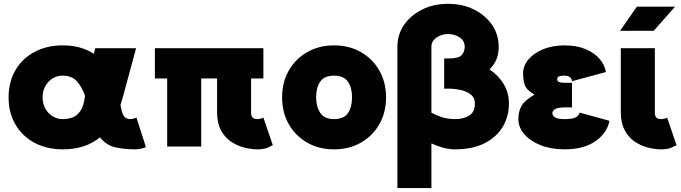

<svg xmlns="http://www.w3.org/2000/svg" viewBox="-20 -757 3518 992"><path d="M733.9 2.9Q724.6 7.8 708.7 11.2Q692.9 14.6 678.7 14.6Q624.5 14.6 577.4 4.6Q530.3 -5.4 496.6 -47.4Q460 -17.1 412.1 -1.2Q364.3 14.6 304.2 14.6Q222.2 14.6 158.9 -19Q95.7 -52.7 60.1 -113Q24.4 -173.3 24.4 -253.9Q24.4 -334.5 60.1 -395Q95.7 -455.6 158.9 -489Q222.2 -522.5 304.2 -522.5Q355.5 -522.5 395 -510.7Q434.6 -499 464.8 -479L472.2 -507.8H683.1L614.3 -253.9Q608.9 -233.4 602.5 -214.8Q604.5 -204.6 606.2 -196Q607.9 -187.5 609.9 -180.7Q615.2 -161.6 625 -151.6Q634.8 -141.6 654.3 -141.6Q661.1 -141.6 670.7 -144.3Q680.2 -147 685.1 -149.4ZM304.2 -366.2Q260.3 -366.2 230.2 -334Q200.2 -301.8 200.2 -253.9Q200.2 -206.5 230.2 -174.1Q260.3 -141.6 304.2 -141.6Q329.6 -141.6 353.5 -149.7Q377.4 -157.7 395.3 -183.6Q413.1 -209.5 419.4 -262.7Q403.8 -306.6 377.7 -336.4Q351.6 -366.2 304.2 -366.2Z M1340.8 -351.6H1277.3V-176.8Q1277.3 -158.7 1284.4 -150.1Q1291.5 -141.6 1310.5 -141.6Q1317.4 -141.6 1326.7 -143.8Q1335.9 -146 1340.8 -149.4L1389.6 -6.8Q1380.4 -2 1361.6 6.3Q1342.8 14.6 1310.5 14.6Q1276.9 14.6 1240.5 5.1Q1204.1 -4.4 1172.4 -26.1Q1140.6 -47.9 1121.1 -85Q1101.6 -122.1 1101.6 -176.8V-351.6H1019.5V0H843.8V-351.6H780.3V-507.8H1340.8Z M1437.5 -253.9Q1437.5 -332 1472.2 -392.6Q1506.8 -453.1 1567.4 -487.8Q1627.9 -522.5 1706.1 -522.5Q1784.2 -522.5 1844.7 -487.8Q1905.3 -453.1 1939.9 -392.6Q1974.6 -332 1974.6 -253.9Q1974.6 -175.8 1939.9 -115.2Q1905.3 -54.7 1844.7 -20Q1784.2 14.6 1706.1 14.6Q1627.9 14.6 1567.4 -20Q1506.8 -54.7 1472.2 -115.2Q1437.5 -175.8 1437.5 -253.9ZM1613.3 -253.9Q1613.3 -206.5 1634.5 -174.1Q1655.8 -141.6 1706.1 -141.6Q1756.3 -141.6 1777.6 -172.6Q1798.8 -203.6 1798.8 -253.9Q1798.8 -304.2 1777.6 -335.2Q1756.3 -366.2 1706.1 -366.2Q1655.8 -366.2 1634.5 -335.2Q1613.3 -304.2 1613.3 -253.9Z M2332 14.6Q2298.8 14.6 2267.3 5.6Q2235.8 -3.4 2209 -16.1V214.8H2033.2V-515.6Q2033.2 -578.1 2067.6 -628.2Q2102.1 -678.2 2161.1 -707.8Q2220.2 -737.3 2294.9 -737.3Q2369.6 -737.3 2429 -707.8Q2488.3 -678.2 2522.5 -628.2Q2556.6 -578.1 2556.6 -515.6Q2556.6 -478 2544.2 -449Q2531.7 -419.9 2508.8 -398.4Q2555.7 -367.7 2582.5 -322.5Q2609.4 -277.3 2609.4 -222.7Q2609.4 -154.3 2576.7 -100.6Q2543.9 -46.9 2481.9 -16.1Q2419.9 14.6 2332 14.6ZM2274.9 -455.1H2300.8Q2348.6 -455.1 2364.7 -471.7Q2380.9 -488.3 2380.9 -515.6Q2380.9 -546.9 2354.5 -564Q2328.1 -581.1 2294.9 -581.1Q2262.2 -581.1 2235.6 -563Q2209 -544.9 2209 -515.6V-174.8Q2231 -162.6 2262.2 -152.1Q2293.5 -141.6 2332 -141.6Q2376 -141.6 2404.8 -160.2Q2433.6 -178.7 2433.6 -222.7Q2433.6 -252 2412.6 -268.6Q2391.6 -285.2 2360.8 -292Q2330.1 -298.8 2300.8 -298.8H2274.9Z M2897 -329.1H2935.1V-202.1H2897Q2862.3 -202.1 2848.1 -193.4Q2834 -184.6 2834 -171.9Q2834 -159.2 2848.1 -150.4Q2862.3 -141.6 2897 -141.6Q2931.6 -141.6 2950.4 -148.7Q2969.2 -155.8 2974.6 -175.3L3128.9 -132.8Q3116.7 -69.3 3056.2 -27.3Q2995.6 14.6 2897 14.6Q2827.1 14.6 2773.2 -6.8Q2719.2 -28.3 2688.7 -64Q2658.2 -99.6 2658.2 -141.6Q2658.2 -181.2 2674.6 -210Q2690.9 -238.8 2741.7 -268.1Q2701.7 -291 2692.1 -315.9Q2682.6 -340.8 2682.6 -377.9Q2682.6 -416.5 2710 -449.5Q2737.3 -482.4 2785.6 -502.4Q2834 -522.5 2897 -522.5Q2960 -522.5 3005.6 -503.2Q3051.3 -483.9 3077.9 -452.6Q3104.5 -421.4 3110.4 -384.8L2935.1 -337.4Q2935.1 -349.1 2925.3 -357.7Q2915.5 -366.2 2897 -366.2Q2878.9 -366.2 2868.9 -362.5Q2858.9 -358.9 2858.9 -347.7Q2858.9 -336.9 2868.9 -333Q2878.9 -329.1 2897 -329.1Z M3426.8 -149.4 3475.6 -6.8Q3466.3 -2 3447.5 6.3Q3428.7 14.6 3396.5 14.6Q3362.8 14.6 3326.4 5.1Q3290 -4.4 3258.3 -26.1Q3226.6 -47.9 3207 -85Q3187.5 -122.1 3187.5 -176.8V-507.8H3363.3V-176.8Q3363.3 -158.7 3370.4 -150.1Q3377.4 -141.6 3396.5 -141.6Q3403.3 -141.6 3412.6 -143.8Q3421.9 -146 3426.8 -149.4ZM3357.4 -597.7H3183.6L3270.5 -722.7H3467.8Z"/></svg>

Font: Giphurs Black
Style: Regular
Weight: 900
Version: Version 0.920; ttfautohint (v1.8.4.7-5d5b)